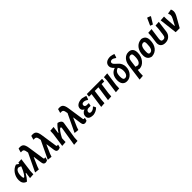

<svg xmlns="http://www.w3.org/2000/svg" viewBox="458 -2601 4657 4657"><g transform="rotate(-45 2787.0 -272.0)"><path d="M120 9Q17 -29 17 -154Q17 -258 75 -346Q133 -434 234 -469H240L307 -425L313 -462L423 -470L375 -112L370 -5L248 4L270 -154H256Q203 -59 138 9ZM128 -194Q128 -109 152 -109Q171 -109 211.5 -169.5Q252 -230 295 -337L297 -353L232 -377Q184 -377 156 -325.5Q128 -274 128 -194Z M547 7 431 -5 652 -468 651 -474Q640 -556 617 -579Q594 -602 535 -593L531 -605L558 -699Q650 -713 692.5 -676.5Q735 -640 751 -530L813 -114Q816 -93 826.5 -88Q837 -83 860 -92L867 -84L847 -12Q821 3 783 8Q748 6 731 -11.5Q714 -29 707 -75L677 -291H670L574 -71Z M982 7 866 -5 1087 -468 1086 -474Q1075 -556 1052 -579Q1029 -602 970 -593L966 -605L993 -699Q1085 -713 1127.5 -676.5Q1170 -640 1186 -530L1248 -114Q1251 -93 1261.5 -88Q1272 -83 1295 -92L1302 -84L1282 -12Q1256 3 1218 8Q1183 6 1166 -11.5Q1149 -29 1142 -75L1112 -291H1105L1009 -71Z M1528 -469 1503 -288H1515Q1587 -405 1660 -468L1672 -469Q1717 -459 1746.5 -433.5Q1776 -408 1775 -372L1774 -359L1705 72L1700 180L1574 189L1654 -304L1655 -315Q1655 -339 1637 -339Q1613 -339 1573 -287.5Q1533 -236 1482 -136L1479 -112L1475 -5L1352 4L1402 -356L1406 -460Z M1901 7 1785 -5 2006 -468 2005 -474Q1994 -556 1971 -579Q1948 -602 1889 -593L1885 -605L1912 -699Q2004 -713 2046.5 -676.5Q2089 -640 2105 -530L2167 -114Q2170 -93 2180.5 -88Q2191 -83 2214 -92L2221 -84L2201 -12Q2175 3 2137 8Q2102 6 2085 -11.5Q2068 -29 2061 -75L2031 -291H2024L1928 -71Z M2422 9Q2337 9 2296 -18.5Q2255 -46 2255 -104Q2255 -152 2282.5 -188Q2310 -224 2360 -241Q2294 -270 2294 -332Q2294 -397 2350.5 -435.5Q2407 -474 2502 -474Q2574 -459 2624 -441L2594 -348L2575 -347Q2523 -385 2473 -385Q2443 -385 2426 -371Q2409 -357 2409 -330Q2409 -285 2463 -275H2537L2541 -267L2526 -196H2451Q2420 -196 2398.5 -176.5Q2377 -157 2377 -129Q2377 -80 2432 -80Q2494 -80 2548 -140H2563L2593 -76Q2525 -5 2422 9Z M2689 4 2743 -381H2662L2655 -390L2664 -464H3178L3186 -456L3177 -381H3087L3049 -110L3042 -5L2922 4L2978 -381H2852L2816 -112L2809 -5Z M3368 -469 3319 -112 3315 -5 3192 4 3242 -356 3246 -460Z M3574 8Q3500 8 3459.5 -40Q3419 -88 3419 -175Q3419 -276 3463 -342.5Q3507 -409 3587 -431L3589 -436Q3565 -458 3552.5 -472Q3540 -486 3528.5 -511Q3517 -536 3517 -564Q3517 -631 3567.5 -669Q3618 -707 3707 -707Q3764 -700 3823 -679L3795 -585L3779 -583Q3723 -625 3684 -625Q3654 -625 3637 -611Q3620 -597 3620 -573Q3620 -549 3639 -526Q3658 -503 3685 -480Q3712 -457 3739 -429Q3766 -401 3785 -357Q3804 -313 3804 -259Q3804 -146 3737 -69Q3670 8 3574 8ZM3531 -192Q3531 -131 3545.5 -105.5Q3560 -80 3594 -80Q3640 -80 3666.5 -122Q3693 -164 3693 -235Q3693 -321 3644 -382Q3583 -364 3557 -320.5Q3531 -277 3531 -192Z M3816 194 3873 -232Q3887 -343 3947.5 -407.5Q4008 -472 4098 -472Q4170 -472 4208.5 -428.5Q4247 -385 4247 -302Q4247 -176 4176 -86Q4105 4 4004 8L3952 -3L3941 77L3937 185ZM3988 -275 3965 -98 4029 -80Q4079 -83 4106.5 -136.5Q4134 -190 4134 -285Q4134 -341 4122.5 -361.5Q4111 -382 4079 -382Q4002 -382 3988 -275Z M4536 -474 4547 -473Q4675 -447 4675 -308Q4675 -167 4609.5 -82.5Q4544 2 4429 10L4418 9Q4289 -19 4289 -165Q4289 -300 4355.5 -383.5Q4422 -467 4536 -474ZM4512 -378Q4455 -378 4429.5 -324Q4404 -270 4404 -163Q4404 -119 4414.5 -101Q4425 -83 4451 -83Q4508 -83 4533 -138Q4558 -193 4558 -300Q4558 -343 4547.5 -360.5Q4537 -378 4512 -378Z M5003 -732 5014 -738 5092 -707 5095 -694Q5041 -605 4994 -530L4982 -524L4921 -550Q4949 -607 5003 -732ZM4889 8Q4808 8 4767 -37.5Q4726 -83 4736 -162L4761 -356L4766 -460L4887 -468L4847 -180Q4840 -129 4854.5 -106.5Q4869 -84 4907 -84Q4945 -84 4963 -104Q4981 -124 4988 -178L5011 -356L5016 -460L5136 -468L5098 -174Q5087 -91 5030 -41.5Q4973 8 4889 8Z M5555 -471Q5574 -430 5574 -391Q5574 -331 5528 -251L5386 0H5248L5194 -461L5316 -469L5317 -384L5335 -128H5345L5427 -283Q5456 -336 5456 -376Q5456 -406 5437 -438L5442 -452Z"/></g></svg>

Font: Alegreya Sans
Style: Bold Italic
Weight: 700
Italic angle: -7°
Designer: Juan Pablo del Peral
Foundry: Huerta Tipografica
Version: Version 2.007